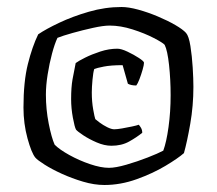

<svg xmlns="http://www.w3.org/2000/svg" viewBox="-20 -749 619 548"><path d="M278 -221Q249 -221 217 -230.5Q185 -240 156.5 -253Q128 -266 107.5 -279Q87 -292 81 -299Q70 -312 58.5 -354Q47 -396 47 -442Q47 -516 59.5 -566Q72 -616 89 -651Q111 -666 149 -684Q187 -702 233.5 -715.5Q280 -729 327 -729Q347 -729 374.5 -721.5Q402 -714 430.5 -702Q459 -690 480.5 -677.5Q502 -665 511 -655Q519 -646 523.5 -617.5Q528 -589 530 -556.5Q532 -524 532 -501Q532 -447 523 -395.5Q514 -344 505 -312Q488 -297 452 -275.5Q416 -254 370 -237.5Q324 -221 278 -221ZM291 -270Q310 -270 341 -279Q372 -288 401.5 -299.5Q431 -311 446 -319Q455 -343 461 -386.5Q467 -430 467 -477Q467 -522 462.5 -563.5Q458 -605 450 -621Q445 -627 419 -640.5Q393 -654 358.5 -665Q324 -676 293 -676Q275 -676 245.5 -669.5Q216 -663 187.5 -655Q159 -647 144 -641Q136 -624 128.5 -596Q121 -568 116 -536.5Q111 -505 111 -479Q111 -437 119 -396.5Q127 -356 136 -336Q150 -322 178 -306.5Q206 -291 237 -280.5Q268 -270 291 -270ZM298 -333Q278 -333 256 -342.5Q234 -352 217.5 -363Q201 -374 197 -379Q193 -386 188 -413Q183 -440 183 -466Q183 -500 187 -522.5Q191 -545 196 -569Q204 -575 223 -584.5Q242 -594 266.5 -602Q291 -610 315 -610Q326 -610 344 -601.5Q362 -593 376.5 -583.5Q391 -574 391 -570Q391 -564 387 -550Q383 -536 378 -523Q373 -510 369 -505Q354 -505 345 -510L330 -563Q297 -563 276.5 -559Q256 -555 249 -552Q246 -543 244 -521.5Q242 -500 242 -485Q242 -459 246 -436.5Q250 -414 252 -409Q254 -407 264 -399.5Q274 -392 286 -386Q298 -380 306 -380Q314 -380 328.5 -382.5Q343 -385 357 -388Q371 -391 376 -393Q379 -390 382.5 -384Q386 -378 386 -370Q370 -357 348.5 -345Q327 -333 298 -333Z"/></svg>

Font: Texturina 72pt SemiBold
Style: Regular
Weight: 600
Designer: Guillermo Torres Carreño
Foundry: Omnibus-Type
Version: Version 1.002; ttfautohint (v1.8.3)